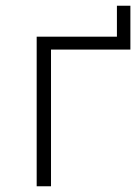

<svg xmlns="http://www.w3.org/2000/svg" viewBox="-20 -650 475 670"><path d="M108 0V-522H388V-630H435V-477H158V0Z"/></svg>

Font: Montserrat Light
Style: Regular
Weight: 300
Designer: Julieta Ulanovsky
Foundry: Julieta Ulanovsky
Version: Version 9.000; ttfautohint (v1.8.4.7-5d5b)